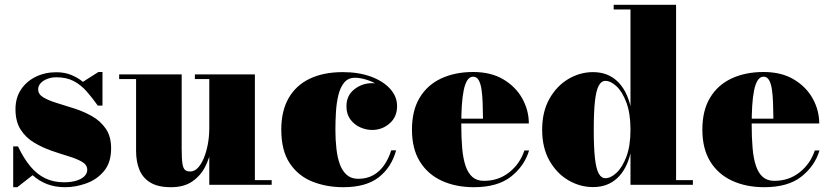

<svg xmlns="http://www.w3.org/2000/svg" viewBox="-20 -770 3462 800"><path d="M35 10V-160H55Q79 -109.5 107 -76.2Q135 -43 169.2 -26.8Q203.5 -10.5 246.5 -10.5Q276.5 -10.5 298.2 -17.2Q320 -24 331.8 -35.8Q343.5 -47.5 343.5 -62.5Q343.5 -83 321.8 -95.8Q300 -108.5 266 -118.8Q232 -129 194 -142.2Q156 -155.5 121.8 -176Q87.5 -196.5 66 -230Q44.5 -263.5 44.5 -315Q44.5 -362 67.2 -396.5Q90 -431 128.8 -450Q167.5 -469 214.5 -469Q249 -469 276.2 -458Q303.5 -447 325.5 -429L390 -470H407V-330H387.5Q364.5 -362.5 341 -389.2Q317.5 -416 287.5 -432Q257.5 -448 215 -448Q194 -448 176.8 -441.2Q159.5 -434.5 149.2 -423.2Q139 -412 139 -398Q139 -377 161 -364Q183 -351 217.8 -340.5Q252.5 -330 291.2 -317.5Q330 -305 364.5 -285.2Q399 -265.5 421 -233.5Q443 -201.5 443 -152Q443 -92.5 413.2 -57Q383.5 -21.5 339.2 -5.8Q295 10 251.5 10Q210 10 176.5 -2.8Q143 -15.5 116 -40L52 10Z M692.5 10Q637.5 10 605.8 -9.8Q574 -29.5 560.5 -63.5Q547 -97.5 547 -141V-440.5H476.5V-460H737V-150.5Q737 -108.5 740.2 -88.2Q743.5 -68 751.2 -61.8Q759 -55.5 773 -55.5Q789.5 -55.5 803.8 -70Q818 -84.5 828.8 -110Q839.5 -135.5 845.8 -168.2Q852 -201 852 -237.5H869.5Q869.5 -199 861.8 -156Q854 -113 834.8 -75.2Q815.5 -37.5 781 -13.8Q746.5 10 692.5 10ZM852 0V-440.5H792V-460H1042V-19.5H1112V0Z M1410.5 10Q1340 10 1281.2 -13.5Q1222.5 -37 1187.2 -89.8Q1152 -142.5 1152 -230Q1152 -307.5 1182.5 -361Q1213 -414.5 1270.5 -442Q1328 -469.5 1408.5 -469.5Q1474.5 -469.5 1525.5 -450.8Q1576.5 -432 1605.5 -400Q1634.5 -368 1634.5 -328Q1634.5 -282.5 1603.2 -255.5Q1572 -228.5 1530.5 -228.5Q1505.5 -228.5 1480.8 -239.5Q1456 -250.5 1439.8 -272.5Q1423.5 -294.5 1423.5 -327Q1423.5 -372 1456.2 -397.8Q1489 -423.5 1530.5 -423.5Q1570.5 -423.5 1602 -398.2Q1633.5 -373 1633.5 -328H1614.5Q1614.5 -353.5 1599.2 -375.2Q1584 -397 1560 -412.8Q1536 -428.5 1509 -437.2Q1482 -446 1459 -446Q1430.5 -446 1414 -425.8Q1397.5 -405.5 1389.8 -373.2Q1382 -341 1379.8 -303.2Q1377.5 -265.5 1377.5 -230Q1377.5 -187 1381.8 -149.8Q1386 -112.5 1396.5 -84.5Q1407 -56.5 1425.5 -40.8Q1444 -25 1472.5 -25Q1509 -25 1536 -40.5Q1563 -56 1581.2 -82.8Q1599.5 -109.5 1610 -143.5H1630.5Q1611 -72.5 1558 -31.2Q1505 10 1410.5 10Z M1954.5 10Q1879 10 1820.8 -16.8Q1762.5 -43.5 1729.5 -96.8Q1696.5 -150 1696.5 -230Q1696.5 -310 1728.8 -363.2Q1761 -416.5 1818.5 -443.2Q1876 -470 1951.5 -470Q2026 -470 2077.8 -439Q2129.5 -408 2156.5 -359Q2183.5 -310 2183.5 -255.5H1763V-275.5H1992.5Q1992 -310 1991 -341.5Q1990 -373 1986.2 -397.8Q1982.5 -422.5 1974.2 -436.5Q1966 -450.5 1951.5 -450.5Q1937 -450.5 1927.2 -435.5Q1917.5 -420.5 1912 -393.2Q1906.5 -366 1904.2 -329.5Q1902 -293 1902 -250Q1902 -196 1905.8 -152.8Q1909.5 -109.5 1919.8 -79Q1930 -48.5 1948.5 -32.5Q1967 -16.5 1996.5 -16.5Q2057 -16.5 2101.8 -52Q2146.5 -87.5 2165 -143H2184.5Q2165 -78 2109 -34Q2053 10 1954.5 10Z M2451 9.5Q2396.5 9.5 2348 -19Q2299.5 -47.5 2269.2 -101Q2239 -154.5 2239 -229.5Q2239 -304.5 2269.2 -358.2Q2299.5 -412 2348 -440.8Q2396.5 -469.5 2451 -469.5Q2511 -469.5 2550.8 -432.8Q2590.5 -396 2607 -328V-730.5H2537V-750H2797V-19.5H2867V0H2607V-131Q2590.5 -63 2550.8 -26.8Q2511 9.5 2451 9.5ZM2502.5 -27.5Q2524.5 -27.5 2548.8 -50Q2573 -72.5 2590 -117.2Q2607 -162 2607 -229.5Q2607 -297.5 2590 -342.8Q2573 -388 2548.8 -410.5Q2524.5 -433 2502.5 -433Q2485.5 -433 2474.8 -413.2Q2464 -393.5 2459 -349Q2454 -304.5 2454 -229.5Q2454 -154.5 2459 -110.2Q2464 -66 2474.8 -46.8Q2485.5 -27.5 2502.5 -27.5Z M3164.5 10Q3089 10 3030.8 -16.8Q2972.5 -43.5 2939.5 -96.8Q2906.5 -150 2906.5 -230Q2906.5 -310 2938.8 -363.2Q2971 -416.5 3028.5 -443.2Q3086 -470 3161.5 -470Q3236 -470 3287.8 -439Q3339.5 -408 3366.5 -359Q3393.5 -310 3393.5 -255.5H2973V-275.5H3202.5Q3202 -310 3201 -341.5Q3200 -373 3196.2 -397.8Q3192.5 -422.5 3184.2 -436.5Q3176 -450.5 3161.5 -450.5Q3147 -450.5 3137.2 -435.5Q3127.5 -420.5 3122 -393.2Q3116.5 -366 3114.2 -329.5Q3112 -293 3112 -250Q3112 -196 3115.8 -152.8Q3119.5 -109.5 3129.8 -79Q3140 -48.5 3158.5 -32.5Q3177 -16.5 3206.5 -16.5Q3267 -16.5 3311.8 -52Q3356.5 -87.5 3375 -143H3394.5Q3375 -78 3319 -34Q3263 10 3164.5 10Z"/></svg>

Font: Bodoni Moda 11pt Black
Style: Regular
Weight: 900
Designer: Owen Earl
Foundry: indestructible type
Version: Version 2.004